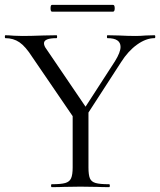

<svg xmlns="http://www.w3.org/2000/svg" viewBox="-23 -770 659 790"><path d="M613 -613Q578 -613 541 -586.5Q504 -560 475 -514L341 -307V-81Q341 -50 347 -36Q353 -22 370.5 -17Q388 -12 426 -12Q429 -12 429 -6Q429 0 426 0Q395 0 378 -1L308 -2L240 -1Q222 0 190 0Q187 0 187 -6Q187 -12 190 -12Q228 -12 245.5 -17Q263 -22 269.5 -36.5Q276 -51 276 -81V-292L110 -535Q82 -579 57 -596Q32 -613 -1 -613Q-3 -613 -3 -619Q-3 -625 -1 -625Q11 -625 35 -623L70 -622Q103 -622 155 -624L210 -625Q212 -625 212 -619Q212 -613 210 -613Q158 -613 158 -592Q158 -581 168 -568L329 -331L450 -518Q473 -555 473 -577Q473 -613 419 -613Q417 -613 417 -619Q417 -625 419 -625L466 -624Q504 -622 536 -622Q553 -622 577 -624L613 -625Q616 -625 616 -619Q616 -613 613 -613ZM185 -736Q185 -750 191 -750H442Q449 -750 449 -736Q449 -722 442 -722H191Q185 -722 185 -736Z"/></svg>

Font: Cormorant Garamond
Style: Regular
Weight: 400
Designer: Christian Thalmann (Catharsis Fonts)
Version: Version 3.000